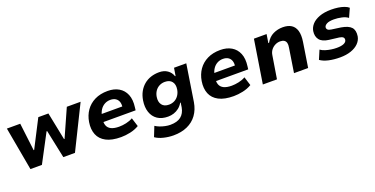

<svg xmlns="http://www.w3.org/2000/svg" viewBox="-24 -1217 4118 2107"><g transform="rotate(-20 2035.5 -163.0)"><path d="M140 0 49 -506H205L244 -183H250L416 -506H534L599 -183H605L749 -506H910L660 0H524L455 -329H448L274 0Z M1197 11Q1089 11 1023.5 -23.5Q958 -58 933 -120Q908 -182 921 -264Q933 -339 972.5 -395.5Q1012 -452 1076.5 -484Q1141 -516 1228 -516Q1303 -516 1357 -484.5Q1411 -453 1436 -392.5Q1461 -332 1449 -244L1445 -211H1043L1057 -301H1334L1320 -283Q1327 -326 1317 -354.5Q1307 -383 1283 -398.5Q1259 -414 1222 -414Q1185 -414 1154.5 -397Q1124 -380 1104 -349.5Q1084 -319 1076 -278L1073 -256Q1064 -204 1076.5 -170.5Q1089 -137 1124 -120.5Q1159 -104 1215 -104Q1254 -104 1298 -113.5Q1342 -123 1376 -143L1408 -41Q1361 -13 1304.5 -1Q1248 11 1197 11Z M1744 190Q1687 190 1629.5 176Q1572 162 1534 135L1580 19Q1602 34 1631 45Q1660 56 1691.5 62.5Q1723 69 1750 69Q1831 69 1875 34Q1919 -1 1931 -68L1939 -122H1933Q1914 -89 1886 -67Q1858 -45 1825.5 -34.5Q1793 -24 1758 -24Q1684 -24 1635.5 -57Q1587 -90 1567 -149.5Q1547 -209 1559 -285Q1568 -341 1591.5 -383.5Q1615 -426 1650.5 -456Q1686 -486 1731.5 -501Q1777 -516 1829 -516Q1886 -516 1925.5 -488.5Q1965 -461 1980 -415H1986L2001 -506H2144L2077 -77Q2063 7 2019.5 67Q1976 127 1906 158.5Q1836 190 1744 190ZM1812 -144Q1848 -144 1877.5 -159.5Q1907 -175 1926.5 -204Q1946 -233 1952 -271Q1961 -327 1934.5 -361Q1908 -395 1852 -395Q1816 -395 1786.5 -379.5Q1757 -364 1738 -336Q1719 -308 1713 -271Q1704 -214 1730 -179Q1756 -144 1812 -144Z M2512 11Q2404 11 2338.5 -23.5Q2273 -58 2248 -120Q2223 -182 2236 -264Q2248 -339 2287.5 -395.5Q2327 -452 2391.5 -484Q2456 -516 2543 -516Q2618 -516 2672 -484.5Q2726 -453 2751 -392.5Q2776 -332 2764 -244L2760 -211H2358L2372 -301H2649L2635 -283Q2642 -326 2632 -354.5Q2622 -383 2598 -398.5Q2574 -414 2537 -414Q2500 -414 2469.5 -397Q2439 -380 2419 -349.5Q2399 -319 2391 -278L2388 -256Q2379 -204 2391.5 -170.5Q2404 -137 2439 -120.5Q2474 -104 2530 -104Q2569 -104 2613 -113.5Q2657 -123 2691 -143L2723 -41Q2676 -13 2619.5 -1Q2563 11 2512 11Z M2854 0 2934 -506H3082L3066 -406H3074Q3108 -466 3160.5 -491Q3213 -516 3272 -516Q3334 -516 3372.5 -491Q3411 -466 3425.5 -415.5Q3440 -365 3428 -288L3383 0H3218L3262 -282Q3268 -315 3262.5 -336Q3257 -357 3240 -368.5Q3223 -380 3193 -380Q3161 -380 3132.5 -365Q3104 -350 3085.5 -325Q3067 -300 3062 -266L3019 0Z M3755 11Q3681 11 3622 -2.5Q3563 -16 3525 -43L3569 -147Q3593 -130 3625 -120Q3657 -110 3690.5 -105Q3724 -100 3754 -100Q3809 -100 3838.5 -113.5Q3868 -127 3871 -151Q3874 -170 3862 -181.5Q3850 -193 3819 -198L3703 -212Q3626 -222 3595.5 -261.5Q3565 -301 3574 -362Q3581 -404 3612 -438.5Q3643 -473 3700 -494.5Q3757 -516 3839 -516Q3880 -516 3918 -510.5Q3956 -505 3988 -493.5Q4020 -482 4039 -465L3993 -363Q3965 -385 3919 -395Q3873 -405 3830 -405Q3775 -405 3747.5 -390.5Q3720 -376 3716 -355Q3714 -337 3726 -325.5Q3738 -314 3767 -310L3875 -295Q3958 -281 3990.5 -245.5Q4023 -210 4013 -141Q4005 -96 3971 -61.5Q3937 -27 3881.5 -8Q3826 11 3755 11Z"/></g></svg>

Font: Nunito Sans 6pt ExtraBold
Style: Italic
Weight: 800
Italic angle: -9°
Version: Version 3.101;gftools[0.9.27]